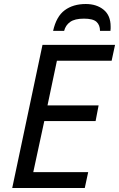

<svg xmlns="http://www.w3.org/2000/svg" viewBox="-20 -938 594 958"><path d="M41 0 192 -714H554L537 -635H264L217 -412H472L457 -334H201L146 -79H420L403 0ZM245 -784Q261 -856 303 -887Q345 -918 408 -918Q462 -918 497 -889.5Q532 -861 532 -806Q532 -801 532 -795.5Q532 -790 531 -784H479Q479 -813 461.5 -829Q444 -845 399 -845Q353 -845 330 -828.5Q307 -812 300 -784Z"/></svg>

Font: BC Sans
Style: Italic
Weight: 400
Italic angle: -12°
Designer: Monotype Design Team
Designer: Province of B.C.
Foundry: Monotype Imaging Inc.
Version: Version 2.000;GOOG;noto-source:20170915:90ef993387c0